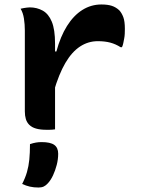

<svg xmlns="http://www.w3.org/2000/svg" viewBox="-20 -577 640 858"><path d="M220 -347H232Q250 -414 279.5 -461Q309 -508 348 -532.5Q387 -557 433 -557Q461 -557 479.5 -551Q498 -545 513 -531Q524 -519 531 -500.5Q538 -482 538 -448Q538 -437 537.5 -426Q537 -415 535 -405Q533 -395 531 -384.5Q529 -374 525 -366H519Q497 -380 473 -386.5Q449 -393 417 -393Q374 -393 337.5 -369Q301 -345 272 -295.5Q243 -246 220 -167ZM226 1Q219 2 212.5 2.5Q206 3 200 3Q194 3 187 3Q160 3 141 -2.5Q122 -8 111 -19Q100 -30 95.5 -45Q91 -60 91 -79Q91 -119 91 -157Q91 -195 91 -231.5Q91 -268 91 -302.5Q91 -337 91 -372Q91 -407 91 -441Q91 -468 87 -494Q83 -520 72 -538Q80 -540 86.5 -541Q93 -542 100 -543Q107 -544 113 -544Q145 -544 171 -529.5Q197 -515 211.5 -480Q226 -445 226 -382Q226 -343 226 -302.5Q226 -262 226 -222.5Q226 -183 226 -144.5Q226 -106 226 -69.5Q226 -33 226 1ZM114 67Q129 62 141 60Q153 58 166 58Q205 58 222.5 70.5Q240 83 240 110Q240 135 233.5 160Q227 185 217 206.5Q207 228 194 242Q185 252 175.5 256.5Q166 261 152 261Q131 261 113.5 257Q96 253 79 245Q93 218 100.5 192Q108 166 111 136Q114 106 114 67Z"/></svg>

Font: Recursive Monospace Casual
Style: Bold
Weight: 700
Version: Version 1.047